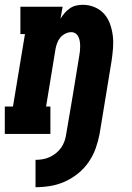

<svg xmlns="http://www.w3.org/2000/svg" viewBox="-31 -558 551 800"><path d="M117 222V108Q132 108 147 105.5Q162 103 176 96.5Q190 90 202.5 80Q215 70 224 57Q233 44 238 29.5Q243 15 245 0Q259 -81 272.5 -162Q286 -243 299 -324Q301 -334 302 -344.5Q303 -355 303 -365.5Q303 -376 301.5 -385.5Q300 -395 296 -404Q292 -413 284 -418.5Q276 -424 266 -424Q253 -424 240.5 -417.5Q228 -411 219.5 -400.5Q211 -390 206.5 -377Q202 -364 200 -352L161 -114H179V0H-11V-114H23L73 -416H54V-530H230L221 -480Q229 -493 238.5 -504Q248 -515 260.5 -523.5Q273 -532 287 -535Q301 -538 314 -538Q340 -538 363.5 -528Q387 -518 403 -500Q419 -482 427.5 -458Q436 -434 439 -409Q442 -384 440 -358Q438 -332 434 -305L384 0Q378 31 367.5 60.5Q357 90 338.5 117Q320 144 294 165Q268 186 238.5 199Q209 212 178.5 217Q148 222 117 222Z"/></svg>

Font: Iosevka Curly Slab HvObl
Style: Regular
Weight: 900
Italic angle: -9°
Monospace: yes
Designer: Belleve Invis
Foundry: Belleve Invis
Version: Version 11.1.0; ttfautohint (v1.8.3)